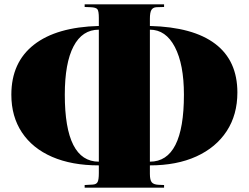

<svg xmlns="http://www.w3.org/2000/svg" viewBox="-20 -805 1140 880"><path d="M368 55V43L405 41Q422 40 427.5 29Q433 18 433 -12V-47Q309 -47 219 -86Q129 -125 80.5 -198Q32 -271 32 -371Q32 -519 135.5 -600Q239 -681 433 -686V-723Q433 -754 426.5 -762.5Q420 -771 395 -772L368 -773V-785H732V-773L697 -772Q681 -771 674 -759.5Q667 -748 667 -719V-686Q865 -681 966.5 -604Q1068 -527 1068 -381Q1068 -279 1019 -204Q970 -129 880 -88Q790 -47 667 -47V-8Q667 20 675.5 30.5Q684 41 707 42L732 43V55ZM433 -64V-669Q357 -669 317 -592.5Q277 -516 277 -371Q277 -64 433 -64ZM667 -64Q823 -64 823 -371Q823 -510 781.5 -589.5Q740 -669 667 -669Z"/></svg>

Font: Display Black
Style: Regular
Weight: 900
Designer: Latin by Veronika Burian and Jose Scaglione. Greek by Irene Vlachou. Cyrillic by Vera Evstafieva.
Foundry: TypeTogether
Version: Version 3.002